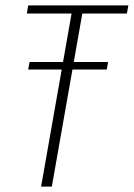

<svg xmlns="http://www.w3.org/2000/svg" viewBox="-20 -695 498 715"><path d="M85 -436H377.5L382.5 -464H90ZM133 0H173L286.5 -644.5H452.5L458 -675H85L80 -644.5H246.5Z"/></svg>

Font: Anybody SemiCondensed ExtraLight
Style: Italic
Weight: 250
Width: 4
Italic angle: -10°
Version: Version 1.113;gftools[0.9.25]